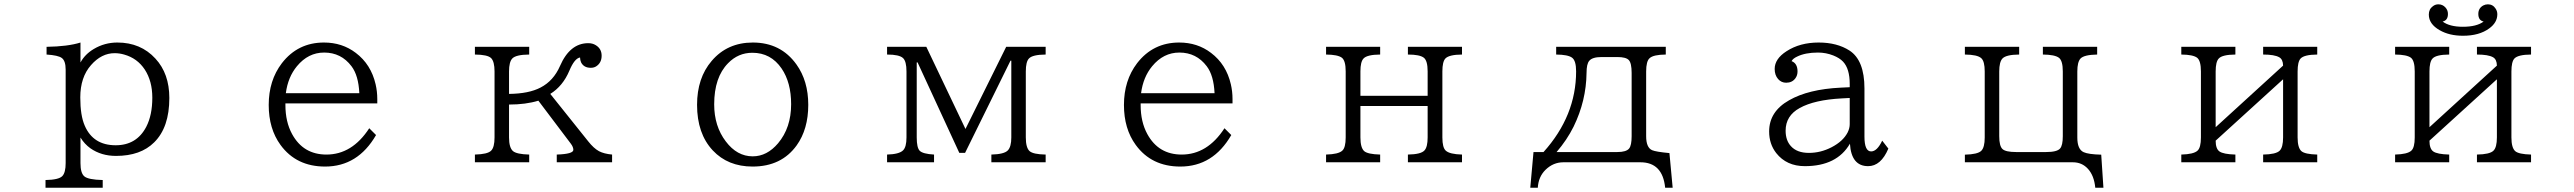

<svg xmlns="http://www.w3.org/2000/svg" viewBox="-20 -759 12040 898"><path d="M192.9 119.1V83Q254.9 82 271.5 64.5Q287.1 48.3 287.1 3.9V-433.1Q287.1 -474.6 269 -487.8Q252 -500.5 197.8 -503.9V-540Q297.4 -541.5 356.4 -560.1V-466.8Q377.4 -505.4 418.5 -529.8Q469.2 -560.1 528.8 -560.1Q638.2 -560.1 707 -484.9Q772 -414.6 772 -300.8Q772 -163.1 701.2 -93.3Q637.7 -29.8 522.5 -29.8Q453.6 -29.8 402.8 -65.4Q375 -85.4 356.4 -115.7V3.9Q356.4 50.8 374.5 65.9Q393.1 81.5 460.4 83V119.1ZM516.1 -510.3Q454.6 -510.3 405.8 -454.6Q355.5 -397.9 355.5 -303.2Q355.5 -218.3 376.5 -170.9Q416 -79.6 521 -79.6Q619.1 -79.6 664.1 -166Q692.4 -220.7 692.4 -302.2Q692.4 -379.4 657.2 -433.6Q622.1 -486.8 560.5 -503.9Q538.6 -510.3 516.1 -510.3Z M1314.9 -275.4V-267.6Q1314.9 -189 1346.2 -131.8Q1398.4 -36.1 1506.8 -36.1Q1627 -36.1 1707 -159.2L1738.8 -127.4Q1653.8 20 1500.5 20Q1365.7 20 1292 -81.1Q1236.8 -156.7 1236.8 -268.1Q1236.8 -382.8 1298.3 -463.4Q1373 -560.1 1495.1 -560.1Q1580.6 -560.1 1644 -511.7Q1715.3 -458 1736.8 -364.7Q1744.6 -331.1 1744.6 -295.4V-275.4ZM1660.6 -323.2Q1656.7 -406.2 1624 -449.2Q1575.7 -513.2 1496.1 -513.2Q1421.4 -513.2 1368.7 -449.2Q1326.7 -398.4 1316.9 -323.2Z M2455.1 -540V-503.9Q2393.1 -503.4 2376 -485.4Q2360.8 -469.2 2360.8 -424.8V-319.8Q2453.6 -320.8 2508.3 -349.6Q2568.8 -380.9 2599.1 -450.2Q2645.5 -557.1 2731.4 -557.1Q2751.5 -557.1 2766.1 -547.9Q2793.9 -531.2 2793.9 -498.5Q2793.9 -464.8 2767.6 -448.2Q2757.3 -441.9 2743.2 -441.9Q2710.4 -441.9 2697.8 -467.3Q2693.4 -477.1 2692.9 -490.2Q2667 -485.8 2643.1 -428.7Q2612.8 -356.4 2553.7 -319.8L2731 -98.1Q2756.8 -65.4 2781.7 -51.8Q2805.2 -39.6 2842.8 -36.1V0H2584V-36.1Q2661.6 -38.6 2661.6 -58.1Q2661.6 -71.3 2649.9 -86.9L2498 -288.1Q2439 -270 2360.8 -270V-116.2Q2360.8 -68.4 2379.4 -52.2Q2397 -37.6 2455.1 -36.1V0H2201.2V-36.1Q2260.7 -37.6 2276.9 -54.2Q2293 -69.8 2293 -116.2V-424.8Q2293 -471.2 2276.9 -487.3Q2260.3 -503.4 2201.2 -503.9V-540Z M3501 -560.1Q3631.8 -560.1 3705.1 -457.5Q3760.3 -380.4 3760.3 -268.6Q3760.3 -154.8 3706.1 -79.1Q3634.8 20 3500 20Q3384.3 20 3313.5 -55.7Q3240.2 -134.3 3240.2 -268.6Q3240.2 -394.5 3308.6 -474.1Q3381.8 -560.1 3501 -560.1ZM3499 -512.2Q3432.6 -512.2 3385.3 -463.4Q3320.3 -397.5 3320.3 -271Q3320.3 -168.9 3374.5 -97.7Q3427.2 -27.8 3500.5 -27.8Q3567.4 -27.8 3619.1 -88.9Q3680.2 -161.6 3680.2 -271.5Q3680.2 -373 3635.7 -438.5Q3585.4 -512.2 3499 -512.2Z M4128.9 -540H4312.5L4495.6 -155.8L4686 -540H4870.6V-503.9Q4809.1 -503.4 4792.5 -485.4Q4777.8 -470.2 4777.8 -424.8V-116.2Q4777.8 -68.4 4795.4 -52.2Q4812.5 -37.1 4870.6 -36.1V0H4616.7V-36.1Q4676.8 -37.6 4693.8 -55.7Q4710 -72.8 4710 -116.2V-475.1H4706.1L4493.7 -43.9H4466.8L4271.5 -467.3H4267.6V-116.2Q4267.6 -67.9 4281.7 -53.7Q4296.4 -39.1 4348.6 -36.1V0H4128.9V-36.1Q4185.1 -37.6 4203.6 -55.7Q4219.7 -71.3 4219.7 -116.2V-424.8Q4219.7 -472.2 4203.6 -487.3Q4186 -503.9 4128.9 -503.9Z M5314.9 -275.4V-267.6Q5314.9 -189 5346.2 -131.8Q5398.4 -36.1 5506.8 -36.1Q5627 -36.1 5707 -159.2L5738.8 -127.4Q5653.8 20 5500.5 20Q5365.7 20 5292 -81.1Q5236.8 -156.7 5236.8 -268.1Q5236.8 -382.8 5298.3 -463.4Q5373 -560.1 5495.1 -560.1Q5580.6 -560.1 5644 -511.7Q5715.3 -458 5736.8 -364.7Q5744.6 -331.1 5744.6 -295.4V-275.4ZM5660.6 -323.2Q5656.7 -406.2 5624 -449.2Q5575.7 -513.2 5496.1 -513.2Q5421.4 -513.2 5368.7 -449.2Q5326.7 -398.4 5316.9 -323.2Z M6182.1 -540H6435.1V-503.9Q6374 -503.4 6357.4 -485.4Q6342.8 -470.2 6342.8 -425.3V-311H6657.2V-425.3Q6657.2 -474.6 6639.6 -488.8Q6620.6 -503.9 6564.9 -503.9V-540H6817.9V-503.9Q6757.3 -503.4 6740.2 -485.4Q6726.1 -470.2 6726.1 -425.3V-116.2Q6726.1 -68.4 6742.2 -54.2Q6760.7 -37.6 6817.9 -36.1V0H6564.9V-36.1Q6626.5 -37.1 6642.6 -55.7Q6657.2 -71.8 6657.2 -116.2V-263.2H6342.8V-116.2Q6342.8 -68.4 6360.4 -52.2Q6377.4 -37.6 6435.1 -36.1V0H6182.1V-36.1Q6239.7 -37.6 6257.8 -54.2Q6273.9 -68.4 6273.9 -116.2V-425.3Q6273.9 -474.6 6256.3 -488.8Q6237.3 -503.4 6182.1 -503.9Z M7258.3 -540H7771V-503.9Q7712.9 -503.4 7695.3 -486.8Q7679.2 -472.7 7679.2 -424.8V-122.1Q7679.2 -68.8 7707 -56.6Q7725.1 -48.8 7788.1 -43L7803.2 119.1H7768.1Q7756.3 0 7652.3 0H7292Q7244.6 0 7208.5 35.2Q7175.3 67.9 7172.4 119.1H7137.2L7152.3 -47.9H7199.2Q7351.6 -217.3 7351.6 -425.3Q7351.6 -475.6 7332.5 -489.3Q7313.5 -503.4 7258.3 -503.9ZM7260.3 -47.9H7544.4Q7586.4 -47.9 7599.6 -64.5Q7611.3 -79.1 7611.3 -122.1V-418Q7611.3 -463.9 7598.1 -478Q7585 -492.2 7544.4 -492.2H7470.2Q7427.7 -492.2 7413.1 -474.6Q7400.4 -460 7400.4 -418Q7398.9 -287.6 7339.8 -166.5Q7308.6 -104 7260.3 -47.9Z M8631.3 -351.1V-366.2Q8631.3 -437.5 8600.1 -470.7Q8584 -487.8 8554.7 -499.5Q8520 -513.2 8482.9 -513.2Q8423.3 -513.2 8384.8 -494.1Q8365.2 -484.9 8359.4 -473.1Q8387.2 -462.4 8387.2 -424.8Q8387.2 -406.7 8377.4 -393.1Q8362.3 -372.1 8334 -372.1Q8311.5 -372.1 8296.4 -389.2Q8280.3 -407.7 8280.3 -436.5Q8280.3 -483.9 8335.9 -519.5Q8398.4 -560.1 8485.8 -560.1Q8572.3 -560.1 8630.4 -522.5Q8700.2 -477.1 8700.2 -345.2V-120.1Q8700.2 -50.8 8731.4 -50.8Q8759.3 -50.8 8783.2 -101.1L8812 -64Q8777.3 18.1 8717.3 18.1Q8638.7 18.1 8632.3 -86.9Q8571.3 18.1 8421.4 18.1Q8335.9 18.1 8287.6 -43Q8254.4 -85.4 8254.4 -144Q8254.4 -237.3 8347.7 -290Q8438 -341.8 8589.4 -349.1ZM8631.3 -300.8 8594.2 -298.8Q8466.3 -292 8397.5 -253.9Q8331.5 -217.8 8331.5 -147.9Q8331.5 -102.5 8356 -75.7Q8384.3 -43.9 8440.4 -43.9Q8495.6 -43.9 8546.4 -70.3Q8600.1 -98.1 8621.6 -139.6Q8631.3 -159.2 8631.3 -178.2Z M9169.9 -540H9423.8V-503.9Q9362.8 -503.4 9345.7 -485.4Q9330.6 -469.2 9330.6 -424.8V-122.1Q9330.6 -76.2 9345.7 -62Q9360.4 -47.9 9409.7 -47.9H9549.8Q9601.1 -47.9 9615.2 -64.5Q9627.9 -79.1 9627.9 -122.1V-424.8Q9627.9 -474.1 9610.4 -488.3Q9591.3 -503.4 9534.7 -503.9V-540H9788.6V-503.9Q9728 -502.9 9710.9 -485.4Q9695.8 -469.2 9695.8 -424.8V-115.7Q9695.8 -61 9725.1 -47.4Q9747.1 -37.1 9807.6 -35.6L9817.9 119.1H9779.8Q9774.4 62.5 9745.6 30.8Q9717.8 0 9674.8 0H9169.9V-35.6Q9230 -37.1 9246.6 -53.7Q9262.7 -69.8 9262.7 -115.7V-424.8Q9262.7 -472.2 9246.6 -486.8Q9228.5 -503.4 9169.9 -503.9Z M10182.1 -540H10435.1V-503.9Q10374 -503.4 10357.4 -485.4Q10342.8 -470.2 10342.8 -424.8V-164.1L10658.2 -452.1Q10657.7 -481.4 10640.1 -491.2Q10617.7 -503.9 10564.9 -503.9V-540H10817.9V-503.9Q10757.3 -503.4 10740.2 -485.4Q10726.1 -470.2 10726.1 -424.8V-116.2Q10726.1 -68.4 10743.7 -52.2Q10760.3 -37.6 10817.9 -36.1V0H10564.9V-36.1Q10625 -37.1 10642.1 -54.2Q10658.2 -69.8 10658.2 -116.2V-388.2L10342.8 -101.1Q10342.8 -63.5 10360.4 -50.8Q10378.9 -37.6 10435.1 -36.1V0H10182.1V-36.1Q10239.7 -37.6 10257.8 -54.2Q10273.9 -68.4 10273.9 -116.2V-424.8Q10273.9 -474.6 10256.3 -488.8Q10237.3 -503.4 10182.1 -503.9Z M11596.2 -658.2Q11571.3 -663.6 11571.3 -693.8Q11571.3 -720.7 11594.2 -733.4Q11604.5 -738.8 11616.2 -738.8Q11639.6 -738.8 11652.8 -717.8Q11660.2 -706.1 11660.2 -692.4Q11660.2 -653.3 11622.1 -626Q11575.7 -591.8 11499.5 -591.8Q11435.5 -591.8 11390.6 -617.7Q11339.8 -646.5 11339.8 -690.9Q11339.8 -716.3 11358.9 -730Q11370.1 -738.8 11384.3 -738.8Q11404.3 -738.8 11417.5 -724.1Q11429.2 -711.4 11429.2 -693.8Q11429.2 -663.6 11404.3 -658.2Q11437 -633.8 11499 -633.8Q11563.5 -633.8 11596.2 -658.2ZM11182.1 -540H11435.1V-503.9Q11374 -503.4 11357.4 -485.4Q11342.8 -470.2 11342.8 -424.8V-164.1L11658.2 -452.1Q11657.7 -481.4 11640.1 -491.2Q11617.7 -503.9 11564.9 -503.9V-540H11817.9V-503.9Q11757.3 -503.4 11740.2 -485.4Q11726.1 -470.2 11726.1 -424.8V-116.2Q11726.1 -68.4 11743.7 -52.2Q11760.3 -37.6 11817.9 -36.1V0H11564.9V-36.1Q11625 -37.1 11642.1 -54.2Q11658.2 -69.8 11658.2 -116.2V-388.2L11342.8 -101.1Q11342.8 -63.5 11360.4 -50.8Q11378.9 -37.6 11435.1 -36.1V0H11182.1V-36.1Q11239.7 -37.6 11257.8 -54.2Q11273.9 -68.4 11273.9 -116.2V-424.8Q11273.9 -474.6 11256.3 -488.8Q11237.3 -503.4 11182.1 -503.9Z"/></svg>

Font: BIZ UDMincho
Style: Regular
Weight: 400
Monospace: yes
Designer: TypeBank Co., Ltd.
Foundry: Morisawa Inc.
Version: Version 1.06